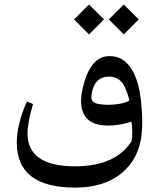

<svg xmlns="http://www.w3.org/2000/svg" viewBox="-20 -623 716 872"><path d="M542 -602.5 609.9 -534.7 542 -466.8 474.1 -534.7ZM384.3 -602.5 452.1 -534.7 384.3 -466.8 316.4 -534.7ZM326.7 132.3Q504.4 130.9 577.1 19Q585 -20.5 576.7 -70.8Q533.2 -55.7 486.8 -53.2Q409.7 -49.3 377 -82.5Q326.7 -133.3 364.3 -254.9Q399.4 -368.7 478 -368.2Q544.9 -368.2 582 -301.3Q609.9 -252.4 619.1 -174.3Q630.4 -82 623.5 -15.1Q612.3 94.7 536.6 159.7Q456.5 229 321.3 229Q56.6 229 56.2 25.4Q56.2 -57.6 102.1 -162.1L129.9 -150.4Q105.5 -66.4 105 -19.5Q103.5 134.3 326.7 132.3ZM547.4 -226.6Q524.9 -275.4 474.1 -274.9Q412.6 -274.9 397.9 -205.6Q395 -190.9 395 -182.1Q395.5 -159.2 418.5 -152.8Q442.4 -147 473.6 -147Q531.2 -147.5 567.4 -165.5Q562 -194.3 547.4 -226.6Z"/></svg>

Font: Parastoo WOL
Style: WOL
Weight: 400
Foundry: Saber Rastikerdar (saber.rastikerdar@gmail.com)
Version: Version 1.0.0-alpha5